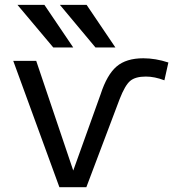

<svg xmlns="http://www.w3.org/2000/svg" viewBox="-20 -778 741 800"><path d="M377.9 -580.1 229.5 -757.8H340.8L460.9 -580.1ZM202.1 -580.1 52.7 -757.8H165L285.2 -580.1ZM285.2 -67.4 399.4 -385.7Q425.8 -466.8 465.8 -501Q505.9 -535.2 577.1 -535.2Q627.9 -535.2 681.6 -517.6L665 -443.4Q624 -459 587.9 -459Q543.9 -459 522.5 -440.9Q501 -422.9 478.5 -365.2L339.8 2H227.5L35.2 -524.4H130.9Z"/></svg>

Font: Nasu
Style: Regular
Weight: 400
Designer: Ryoko NISHIZUKA (kana &amp; ideographs); Paul D. Hunt (Latin, Greek &amp; Cyrillic); Wenlong ZHANG (bopomofo); Sandoll C
Version: Version 2014.1215